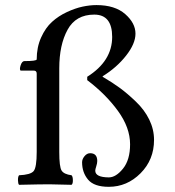

<svg xmlns="http://www.w3.org/2000/svg" viewBox="-20 -718 680 748"><path d="M123 -126V-431.2Q123 -443.4 110.8 -442.9H60.1Q55.2 -447.8 60.5 -463.9Q65.9 -480 75.2 -480Q123 -480 123 -486.8Q123 -533.7 140.1 -571.8Q157.2 -609.9 182.6 -632.8Q208 -655.8 240.5 -670.9Q272.9 -686 301.5 -692.1Q330.1 -698.2 356 -698.2Q427.7 -698.2 467.8 -663.1Q507.8 -627.9 507.8 -586.9Q507.8 -547.9 471.4 -501.5Q435.1 -455.1 379.9 -420.9V-418.9Q418.9 -396 447.5 -375Q476.1 -354 509.5 -322Q543 -290 561.5 -252Q580.1 -213.9 580.1 -172.9Q580.1 -95.7 527.6 -43Q475.1 9.8 403.8 9.8Q346.7 9.8 323.2 -18.1Q299.8 -45.9 299.8 -85.9Q299.8 -98.1 309.3 -109.6Q318.8 -121.1 331.1 -121.1Q358.9 -121.1 358.9 -90.8Q358.9 -82 355 -70.1Q351.1 -58.1 351.1 -53.2Q351.1 -27.3 403.8 -26.9Q431.6 -26.9 459.2 -61Q486.8 -95.2 486.8 -155.8Q486.8 -220.7 439.5 -285.9Q392.1 -351.1 319.8 -405.8V-418.9Q417 -480 417 -574.2Q417 -661.1 347.2 -661.1Q275.4 -661.1 243.2 -602.1Q210.9 -543 210.9 -452.1V-126Q210.9 -67.9 220 -53.5Q229 -39.1 258.8 -35.2Q263.7 -30.3 263.9 -16.1Q264.2 -2 258.8 2Q172.9 0 171.9 0Q137.7 0 54.2 2Q50.3 -2 50 -15.9Q49.8 -29.8 54.2 -35.2Q99.1 -37.1 111.1 -51.5Q123 -65.9 123 -126Z"/></svg>

Font: Linux Libertine Mono
Style: Mono
Weight: 400
Designer: Philipp H. Poll
Foundry: Philipp H. Poll
Version: Version 5.1.7 ; ttfautohint (v0.9)